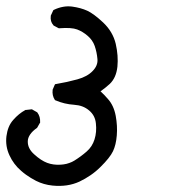

<svg xmlns="http://www.w3.org/2000/svg" viewBox="-25 -277 545 615"><path d="M143.1 317.4Q114.7 314.5 90.3 302.2Q82 297.9 74 293Q65.9 288.1 58.1 282.5Q50.3 276.9 42.5 270Q18.6 249.5 5.4 220.7Q-1.5 206.1 -3.9 190.7Q-6.3 175.3 -4.4 159.4Q-2.4 143.6 2.9 130.4Q8.3 117.2 17.6 106.9Q35.2 86.9 55.7 75.7L56.6 75.2H58.1L75.7 73.2H77.6L79.1 74.2L92.8 82L93.8 82.5L94.7 83.5Q104.5 96.7 103.5 114.7V116.2L102.5 117.2L94.7 130.9L94.2 131.8L93.3 132.8Q78.6 143.1 71.3 154.1Q64 165 64 175.8Q63.5 198.7 84.5 217.3Q106.4 237.3 126 244.6Q145.5 252 169.4 250.5Q174.3 250 179 249.5Q183.6 249 188 247.8Q192.4 246.6 196.8 245.1Q201.2 243.7 205.3 241.7Q209.5 239.7 213.4 237.3Q233.9 224.6 252.4 208.5Q270.5 192.9 277.8 169.4Q285.2 146 282.2 118.7Q279.8 92.8 260.3 76.7Q250.5 68.4 238.8 64Q227.1 59.6 212.4 58.6Q181.2 56.6 152.8 44.4L151.4 43.9L150.4 42.5Q141.6 28.8 143.6 11.2V10.3L144 9.3L149.9 -4.4L151.4 -7.3L154.3 -7.8Q189.9 -13.7 223.1 -22.9Q254.9 -31.7 272 -49.8Q289.1 -67.4 287.1 -87.9Q285.2 -109.9 278.3 -129.9Q271.5 -148.9 255.9 -162.1Q240.2 -175.8 222.2 -182.6Q204.1 -189.5 165.5 -186.5H163.6L162.1 -187L147.5 -194.8L146.5 -195.3L146 -196.3Q135.3 -208 137.7 -226.1V-227.1L138.2 -228L145 -242.7L146 -244.6L147.9 -245.6Q162.1 -252.4 176.8 -255.1Q191.4 -257.8 206.1 -255.9Q233.9 -252 254.4 -242.7Q274.9 -233.4 305.2 -205.1Q336.4 -175.8 345.7 -136.7Q354.5 -98.1 351.1 -63.5Q349.1 -45.4 343 -31.7Q336.9 -18.1 326.7 -8.3Q311 5.9 296.9 15.6Q298.8 17.1 301 19.3Q303.2 21.5 305.4 23.7Q307.6 25.9 310.1 28.3Q312.5 30.8 314.9 33.7Q317.4 36.6 320.3 39.6Q339.4 60.5 345.7 94.2Q351.6 126.5 349.1 156.7Q346.7 187 336.9 207.5Q327.1 228 296.9 257.8Q282.2 272.5 265.1 284.2Q248 295.9 229.5 304.7Q191.4 322.3 143.1 317.4Z"/></svg>

Font: NaikaiFont
Style: SemiBold
Weight: 600
Version: Version 1.89